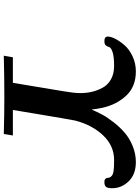

<svg xmlns="http://www.w3.org/2000/svg" viewBox="118 -855 737 1013"><g transform="rotate(90 486.5 -348.5)"><path d="M172.9 -548.8Q172.9 -564.9 184.8 -588.4Q196.8 -611.8 218.5 -637Q240.2 -662.1 277.1 -679.4Q314 -696.8 356.9 -696.8Q437 -696.8 484.6 -646Q532.2 -595.2 548.8 -520Q554.7 -492.2 558.1 -462.9Q569.3 -490.7 584.7 -519.3Q600.1 -547.9 626 -580.8Q651.9 -613.8 681.4 -638.9Q710.9 -664.1 751.5 -680.4Q792 -696.8 835 -696.8Q899.9 -696.8 936.5 -658.9Q973.1 -621.1 973.1 -571.8Q973.1 -549.8 966.6 -540.3Q960 -530.8 940.9 -530.8Q927.7 -530.8 922.9 -536.9Q918 -543 918 -551Q918 -559.1 909.9 -567.6Q901.9 -576.2 882.8 -579.1Q865.7 -582 827.1 -582H824.2Q749 -582 694.1 -523.9Q639.2 -465.8 616.2 -377Q613.3 -362.8 603 -303.5Q592.8 -244.1 579.8 -166Q566.9 -87.9 560.1 -47.9H694.8L687 0Q587.9 -2.9 488.8 -2.9Q381.8 -2.9 273.9 0L282.2 -47.9H417L461.9 -317.9Q470.7 -367.7 471.2 -401.9Q471.2 -435.1 464.6 -464.1Q458 -493.2 443.1 -521Q428.2 -548.8 398.7 -565.4Q369.1 -582 328.1 -582Q279.3 -582 255.1 -574Q231 -565.9 228.5 -556.4Q226.1 -546.9 220 -538.8Q213.9 -530.8 196.8 -530.8Q172.9 -530.8 172.9 -548.8Z"/></g></svg>

Font: CMU Serif Extra
Style: BoldSlanted
Weight: 700
Italic angle: -9.46001°
Version: Version 0.7.0